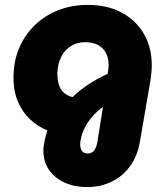

<svg xmlns="http://www.w3.org/2000/svg" viewBox="-20 -546 678 783"><path d="M335 217Q285 217 244.5 199Q204 181 180.5 147.5Q157 114 157 69Q157 49 162.5 25.5Q168 2 173 -14Q134 -30 102.5 -59.5Q71 -89 53 -132Q35 -175 35 -229Q35 -295 58 -349.5Q81 -404 122 -443.5Q163 -483 218 -504.5Q273 -526 338 -526Q418 -526 476.5 -494.5Q535 -463 567 -407.5Q599 -352 599 -279Q599 -266 597.5 -251Q596 -236 594 -221L551 29Q541 91 509.5 133Q478 175 433 196Q388 217 335 217ZM336 80Q355 80 364 67.5Q373 55 377 34L400 -110Q379 -95 364 -79Q349 -63 338 -46.5Q327 -30 320.5 -14Q314 2 310.5 16.5Q307 31 307 43Q307 59 314.5 69.5Q322 80 336 80ZM276 -150Q301 -175 336.5 -199Q372 -223 419 -245L421 -259Q422 -265 422.5 -271Q423 -277 423 -282Q423 -310 411.5 -331Q400 -352 378.5 -363Q357 -374 327 -374Q293 -374 268 -357.5Q243 -341 229 -313Q215 -285 214 -247Q214 -218 221 -198Q228 -178 242 -166.5Q256 -155 276 -150Z"/></svg>

Font: MuseoModerno Thin ExtraBold
Style: Italic
Weight: 800
Italic angle: -9°
Version: Version 1.003